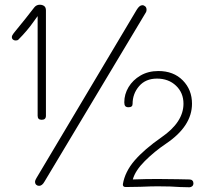

<svg xmlns="http://www.w3.org/2000/svg" viewBox="-20 -787 867 811"><path d="M139 -719 123 -697Q96 -658 57 -619Q54 -616 46 -616Q39 -616 34.5 -620Q30 -624 30 -630Q30 -637 38 -647Q93 -714 125 -756Q134 -767 148 -767Q159 -767 166.5 -761.5Q174 -756 174 -743V-298Q174 -281 156 -281Q139 -281 139 -298ZM597 -736 168 -20Q158 -2 145 -2Q138 -2 133 -6.5Q128 -11 128 -20Q128 -25 134 -35L557 -745Q569 -765 581 -765Q588 -765 593.5 -760Q599 -755 599 -746Q599 -740 597 -736ZM797 -13Q797 -5 792 -0.5Q787 4 780 4L740 3Q704 0 645 0Q619 0 573 2L511 3Q498 3 499 -9Q508 -62 548.5 -109Q589 -156 662 -207Q755 -271 755 -349Q755 -395 723.5 -425Q692 -455 643 -455Q595 -455 567.5 -423Q540 -391 540 -348Q540 -334 523 -334Q513 -334 509 -339Q505 -344 505 -355Q505 -389 523 -419Q541 -449 573.5 -468Q606 -487 649 -487Q713 -487 752 -447.5Q791 -408 791 -349Q791 -254 681 -180Q632 -147 591.5 -106.5Q551 -66 541 -29Q595 -31 645 -31L732 -30Q752 -29 780 -29Q788 -29 792.5 -24.5Q797 -20 797 -13Z"/></svg>

Font: Mali ExtraLight
Style: Regular
Weight: 275
Version: Version 1.000; ttfautohint (v1.6)